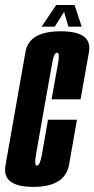

<svg xmlns="http://www.w3.org/2000/svg" viewBox="-46 -728 370 752"><path d="M84 4Q4 4 -18 -31.5Q-30 -51 -24.5 -80.5Q-9.5 -165.5 14 -299Q39.5 -444.5 53.8 -525Q68 -605.5 192 -605.5Q275.5 -605.5 296.5 -569.5Q307 -551.5 302.5 -524.5Q288 -443 269.5 -339H156Q175.5 -446 182 -484Q188 -517 179.5 -521Q178.5 -521.5 177 -521.5Q165.5 -521.5 159 -483.8Q152.5 -446 126 -299Q103 -166 95 -122.5Q88 -83.5 96.5 -79.5Q97.5 -79.5 99 -79.5Q110.5 -79.5 118.2 -122.8Q126 -166 142 -259H255.5Q240 -170 224.5 -83Q209 4 84 4ZM117 -623.5 174 -708.5H246L274 -623.5H222L205 -681.5L168.5 -623.5Z"/></svg>

Font: Anybody UltraCondensed SemiBold
Style: Italic
Weight: 600
Width: 1
Italic angle: -10°
Designer: Tyler Finck
Foundry: Etcetera Type Company
Version: Version 1.010; ttfautohint (v1.8.3) -l 8 -r 50 -G 200 -x 14 